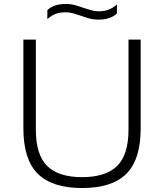

<svg xmlns="http://www.w3.org/2000/svg" viewBox="-20 -940 828 969"><path d="M394.5 9Q243 9 170.5 -63.2Q98 -135.5 98 -292V-740H161V-285Q161 -159 218 -102.5Q275 -46 394.5 -46Q514 -46 571.2 -102.5Q628.5 -159 628.5 -285V-740H690V-292Q690 -135.5 618 -63.2Q546 9 394.5 9ZM477 -841Q452 -841 429.8 -847.2Q407.5 -853.5 386.5 -861Q367.5 -867.5 349 -872.8Q330.5 -878 311 -878Q281.5 -878 260 -869.5Q238.5 -861 219 -843.5V-889Q251.5 -920 312 -920Q337 -920 359.2 -913.8Q381.5 -907.5 402.5 -900Q421.5 -894 440 -888.5Q458.5 -883 478 -883Q507.5 -883 529 -891.5Q550.5 -900 570 -917.5V-872Q537.5 -841 477 -841Z"/></svg>

Font: Encode Sans Exp Lt
Style: Regular
Weight: 300
Width: 7
Designer: Multiple Designers
Foundry: Impallari Type
Version: Version 3.002; ttfautohint (v1.8.3) -l 8 -r 50 -G 200 -x 14 